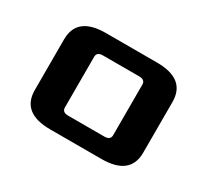

<svg xmlns="http://www.w3.org/2000/svg" viewBox="-78 -776 596 552"><g transform="rotate(30 220.0 -500.0)"><path d="M40 -416V-584Q40 -660 135 -660H305Q400 -660 400 -584V-416Q400 -340 305 -340H135Q40 -340 40 -416ZM140 -416Q140 -400 160 -400H280Q300 -400 300 -416V-584Q300 -600 280 -600H160Q140 -600 140 -584Z"/></g></svg>

Font: Xolonium
Style: Regular
Weight: 400
Designer: Severin Meyer
Version: Version 4.2